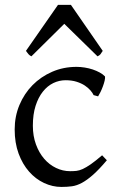

<svg xmlns="http://www.w3.org/2000/svg" viewBox="-20 -738 477 773"><path d="M410.2 -92.8Q378.4 -55.2 354.2 -33.9Q330.1 -12.7 309.6 -1.7Q289.1 9.3 269.5 12Q250 14.6 227.1 14.6Q191.4 14.6 157.5 -1.2Q123.5 -17.1 97.2 -46.9Q70.8 -76.7 54.9 -119.6Q39.1 -162.6 39.1 -216.8Q39.1 -269.5 58.3 -315.4Q77.6 -361.3 111.1 -395.3Q144.5 -429.2 189.9 -449Q235.4 -468.8 288.1 -468.8Q304.2 -468.8 321 -466.1Q337.9 -463.4 353.3 -458.3Q368.7 -453.1 381.6 -446Q394.5 -439 402.8 -430.2Q403.8 -424.3 401.4 -413.6Q398.9 -402.8 394.5 -390.9Q390.1 -378.9 384.8 -367.9Q379.4 -356.9 375 -350.1L356.9 -355Q353 -363.8 344.2 -374Q335.4 -384.3 321.5 -393.6Q307.6 -402.8 288.3 -408.9Q269 -415 244.1 -415Q218.3 -415 194.6 -403.6Q170.9 -392.1 152.6 -369.1Q134.3 -346.2 123.3 -312Q112.3 -277.8 112.3 -231.9Q112.3 -190.4 124.8 -156.5Q137.2 -122.6 158 -98.6Q178.7 -74.7 205.8 -61.8Q232.9 -48.8 262.2 -48.8Q275.9 -48.8 287.6 -50Q299.3 -51.3 313.2 -57.6Q327.1 -64 345.5 -76.7Q363.8 -89.4 391.1 -112.8ZM393.6 -533.2Q387.7 -523.9 384.3 -519.5Q380.9 -515.1 372.6 -511.2L238.8 -642.1L106.4 -511.2Q102.5 -513.2 99.9 -515.1Q97.2 -517.1 95 -519.5Q92.8 -522 90.3 -525.4Q87.9 -528.8 84.5 -533.2L213.4 -718.3H265.6Z"/></svg>

Font: Gentium Plus Afr
Style: Regular
Weight: 400
Designer: J. Victor Gaultney, Annie Olsen, Iska Routamaa, Becca Hirsbrunner
Foundry: SIL International
Version: Version 5.000